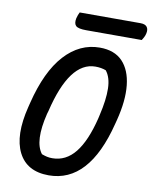

<svg xmlns="http://www.w3.org/2000/svg" viewBox="-97 -963 838 1055"><g transform="rotate(10 321.5 -435.5)"><path d="M404 -720Q486 -720 531 -673Q576 -626 585 -541.5Q594 -457 565 -344L559 -321Q473 20 248 20Q126 20 79 -73Q32 -166 73 -330L79 -354Q124 -536 208 -628Q292 -720 404 -720ZM181 -311Q142 -152 192 -88Q208 -82 221.5 -79Q235 -76 251 -76Q327 -76 379 -141Q431 -206 463 -337L467 -355Q488 -444 486.5 -506Q485 -568 457 -603Q431 -613 398 -613Q254 -613 186 -328ZM261 -891H600Q627 -891 637 -877Q647 -863 641 -839Q638 -827 633 -818Q628 -809 623 -801H313Q269 -801 255.5 -813.5Q242 -826 248 -856Q251 -867 254 -875.5Q257 -884 261 -891Z"/></g></svg>

Font: Recursive Mn Csl St Med
Style: Italic
Weight: 500
Italic angle: -15°
Monospace: yes
Version: Version 1.079;hotconv 1.0.112;makeotfexe 2.5.65598; ttfautoh